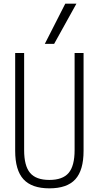

<svg xmlns="http://www.w3.org/2000/svg" viewBox="-20 -1020 540 1050"><path d="M250 10Q154 10 108.5 -39.5Q63 -89 63 -195V-730H112V-199Q112 -113 144.5 -74.5Q177 -36 250 -36Q323 -36 355.5 -74.5Q388 -113 388 -199V-730H437V-195Q437 -89 392 -39.5Q347 10 250 10ZM276 -780H225L337 -1000H398Z"/></svg>

Font: M PLUS 1 Code Light
Style: Regular
Weight: 300
Designer: Coji Morishita
Foundry: UNDERFOREST DESIGN
Version: Version 1.002